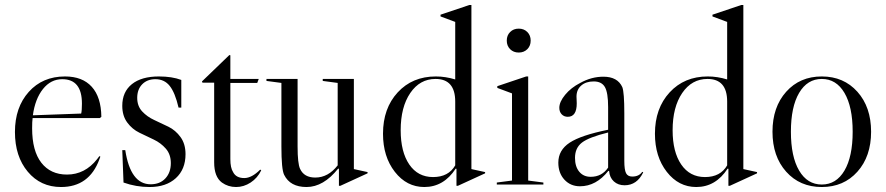

<svg xmlns="http://www.w3.org/2000/svg" viewBox="-20 -741 3558 771"><path d="M387 -272 381 -267H111Q109 -254 109 -226Q109 -135 146 -87.5Q183 -40 249 -40Q321 -40 370 -102L379 -114L383 -112L379 -101Q338 10 225 10Q143 10 91.5 -51.5Q40 -113 40 -211Q40 -310 95.5 -372Q151 -434 241 -434Q311 -434 348.5 -392.5Q386 -351 387 -272ZM230 -423Q184 -423 152.5 -383.5Q121 -344 112 -278L306 -285Q309 -297 309 -325Q309 -423 230 -423Z M618 -434Q671 -434 708 -420V-309H697Q683 -369 661.5 -396Q640 -423 604 -423Q571 -423 551 -402.5Q531 -382 531 -348Q531 -315 551 -293.5Q571 -272 599.5 -259Q628 -246 656.5 -232Q685 -218 705 -190.5Q725 -163 725 -122Q725 -61 686 -25.5Q647 10 581 10Q526 10 476 -8L471 -138H483Q504 -1 585 -1Q622 -1 644 -24.5Q666 -48 666 -86Q666 -121 646 -144Q626 -167 597.5 -180.5Q569 -194 540 -208Q511 -222 491 -249Q471 -276 471 -316Q471 -372 509.5 -403Q548 -434 618 -434Z M901 -520 905 -519V-424H1019L1013 -408H905V-102Q905 -67 916 -50Q928 -26 961 -26Q991 -26 1025 -60L1029 -57Q1014 -26 986.5 -8Q959 10 928 10Q896 10 871 -8Q840 -31 840 -89V-409H793L791 -414Z M1336 -408 1276 -416V-424H1401V-62L1456 -50V-45L1347 5H1341V-63L1338 -64Q1279 10 1211 10Q1145 10 1121 -39Q1110 -61 1110 -153V-408L1050 -416V-424H1175V-153Q1175 -84 1185 -63Q1201 -28 1246 -28Q1298 -28 1336 -77Z M1684 10Q1613 10 1565.5 -51Q1518 -112 1518 -204Q1518 -306 1577 -370Q1636 -434 1730 -434Q1769 -434 1808 -422V-653L1749 -675V-682L1865 -721H1873V-62L1928 -50V-45L1819 5H1813V-63L1810 -64Q1762 10 1684 10ZM1719 -30Q1781 -30 1808 -77V-333Q1808 -424 1729 -424Q1666 -424 1627.5 -367.5Q1589 -311 1589 -218Q1589 -131 1623.5 -80.5Q1658 -30 1719 -30Z M2028.5 -543.5Q2015 -557 2015 -578Q2015 -599 2028.5 -612.5Q2042 -626 2063 -626Q2084 -626 2097.5 -612.5Q2111 -599 2111 -578Q2111 -557 2097.5 -543.5Q2084 -530 2063 -530Q2042 -530 2028.5 -543.5ZM2101 -16 2162 -8V0H1975V-8L2036 -16V-366L1977 -388V-395L2093 -434H2101Z M2309 7Q2271 7 2246.5 -19.5Q2222 -46 2222 -88Q2222 -138 2267.5 -168Q2313 -198 2422 -220V-311Q2422 -369 2409 -391.5Q2396 -414 2364 -414Q2333 -414 2314 -397.5Q2295 -381 2295 -353Q2295 -350 2295.5 -340.5Q2296 -331 2296 -326Q2296 -272 2260 -272Q2245 -272 2235.5 -282Q2226 -292 2226 -308Q2226 -332 2249.5 -360.5Q2273 -389 2310 -408Q2355 -433 2403 -433Q2460 -433 2479 -391Q2487 -370 2487 -286V-95Q2487 -59 2494 -45.5Q2501 -32 2519 -32Q2546 -32 2559 -51L2563 -49Q2538 3 2488 3Q2462 3 2445 -12.5Q2428 -28 2426 -54L2423 -55Q2374 7 2309 7ZM2352 -31Q2397 -31 2422 -68V-209Q2345 -190 2317 -168.5Q2289 -147 2289 -107Q2289 -72 2306 -51.5Q2323 -31 2352 -31Z M2776 10Q2705 10 2657.5 -51Q2610 -112 2610 -204Q2610 -306 2669 -370Q2728 -434 2822 -434Q2861 -434 2900 -422V-653L2841 -675V-682L2957 -721H2965V-62L3020 -50V-45L2911 5H2905V-63L2902 -64Q2854 10 2776 10ZM2811 -30Q2873 -30 2900 -77V-333Q2900 -424 2821 -424Q2758 -424 2719.5 -367.5Q2681 -311 2681 -218Q2681 -131 2715.5 -80.5Q2750 -30 2811 -30Z M3137 -372.5Q3192 -434 3280 -434Q3368 -434 3423 -372.5Q3478 -311 3478 -212Q3478 -113 3423 -51.5Q3368 10 3280 10Q3192 10 3137 -51.5Q3082 -113 3082 -212Q3082 -311 3137 -372.5ZM3189 -368Q3156 -312 3156 -212Q3156 -112 3189 -56Q3222 0 3280 0Q3338 0 3371 -56Q3404 -112 3404 -212Q3404 -312 3371 -368Q3338 -424 3280 -424Q3222 -424 3189 -368Z"/></svg>

Font: Libre Caslon Display
Style: Regular
Weight: 400
Designer: Pablo Impallari, Rodrigo Fuenzalida
Foundry: Pablo Impallari, Rodrigo Fuenzalida
Version: Version 1.002